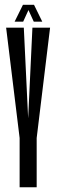

<svg xmlns="http://www.w3.org/2000/svg" viewBox="-20 -792 239 812"><path d="M64.1 -199.2 5.9 -675H80.7L99 -292.8H99.1L117.1 -675H191.8L134 -199.2ZM63 0V-259.8H135.1V0ZM41.8 -700.4 77 -771.6H123.9L158.8 -700.4H122.8L100.4 -749.5L78 -700.4Z"/></svg>

Font: Anybody UltraCondensed Thin
Style: Regular
Weight: 100
Width: 1
Designer: Tyler Finck
Foundry: Etcetera Type Company
Version: Version 1.110